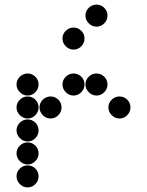

<svg xmlns="http://www.w3.org/2000/svg" viewBox="-20 -818 640 836"><path d="M52 -450Q52 -431 66.5 -416.5Q81 -402 100 -402Q120 -402 134 -416.5Q148 -431 148 -450Q148 -470 134 -484Q120 -498 100 -498Q81 -498 66.5 -484Q52 -470 52 -450ZM252 -450Q252 -431 266.5 -416.5Q281 -402 300 -402Q320 -402 334 -416.5Q348 -431 348 -450Q348 -470 334 -484Q320 -498 300 -498Q281 -498 266.5 -484Q252 -470 252 -450ZM352 -450Q352 -431 366.5 -416.5Q381 -402 400 -402Q420 -402 434 -416.5Q448 -431 448 -450Q448 -470 434 -484Q420 -498 400 -498Q381 -498 366.5 -484Q352 -470 352 -450ZM52 -350Q52 -331 66.5 -316.5Q81 -302 100 -302Q120 -302 134 -316.5Q148 -331 148 -350Q148 -370 134 -384Q120 -398 100 -398Q81 -398 66.5 -384Q52 -370 52 -350ZM152 -350Q152 -331 166.5 -316.5Q181 -302 200 -302Q220 -302 234 -316.5Q248 -331 248 -350Q248 -370 234 -384Q220 -398 200 -398Q181 -398 166.5 -384Q152 -370 152 -350ZM452 -350Q452 -331 466.5 -316.5Q481 -302 500 -302Q520 -302 534 -316.5Q548 -331 548 -350Q548 -370 534 -384Q520 -398 500 -398Q481 -398 466.5 -384Q452 -370 452 -350ZM52 -250Q52 -231 66.5 -216.5Q81 -202 100 -202Q120 -202 134 -216.5Q148 -231 148 -250Q148 -270 134 -284Q120 -298 100 -298Q81 -298 66.5 -284Q52 -270 52 -250ZM52 -150Q52 -131 66.5 -116.5Q81 -102 100 -102Q120 -102 134 -116.5Q148 -131 148 -150Q148 -170 134 -184Q120 -198 100 -198Q81 -198 66.5 -184Q52 -170 52 -150ZM52 -50Q52 -31 66.5 -16.5Q81 -2 100 -2Q120 -2 134 -16.5Q148 -31 148 -50Q148 -70 134 -84Q120 -98 100 -98Q81 -98 66.5 -84Q52 -70 52 -50ZM352 -750Q352 -731 366.5 -716.5Q381 -702 400 -702Q420 -702 434 -716.5Q448 -731 448 -750Q448 -770 434 -784Q420 -798 400 -798Q381 -798 366.5 -784Q352 -770 352 -750ZM252 -650Q252 -631 266.5 -616.5Q281 -602 300 -602Q320 -602 334 -616.5Q348 -631 348 -650Q348 -670 334 -684Q320 -698 300 -698Q281 -698 266.5 -684Q252 -670 252 -650Z"/></svg>

Font: Matrix Sans Print
Style: Regular
Weight: 400
Designer: Brad Neil
Version: Version 1.100